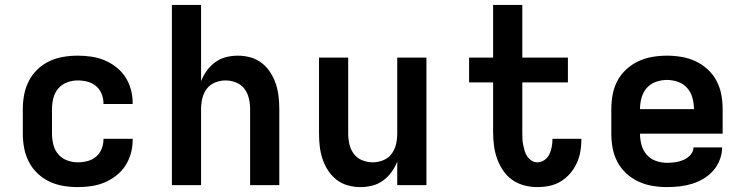

<svg xmlns="http://www.w3.org/2000/svg" viewBox="-20 -755 3040 783"><path d="M297 8Q267 8 237.5 3Q208 -2 181.5 -14.5Q155 -27 133 -48Q111 -69 97.5 -95.5Q84 -122 78.5 -151Q73 -180 73 -210V-310Q73 -340 78.5 -369Q84 -398 97.5 -424.5Q111 -451 133 -472Q155 -493 181.5 -505.5Q208 -518 237.5 -523Q267 -528 297 -528Q325 -528 352.5 -524Q380 -520 405.5 -509.5Q431 -499 453.5 -481.5Q476 -464 491 -441Q506 -418 513.5 -391Q521 -364 521 -336V-331H402V-333Q402 -353 394.5 -372Q387 -391 371.5 -404Q356 -417 336.5 -422Q317 -427 297 -427Q275 -427 253.5 -419Q232 -411 217.5 -394Q203 -377 197.5 -354.5Q192 -332 192 -310V-210Q192 -188 197.5 -165.5Q203 -143 217.5 -126Q232 -109 253.5 -101Q275 -93 297 -93Q317 -93 336.5 -98Q356 -103 371.5 -116Q387 -129 394.5 -148Q402 -167 402 -187V-189H521V-184Q521 -156 513.5 -129Q506 -102 491 -79Q476 -56 453.5 -38.5Q431 -21 405.5 -10.5Q380 0 352.5 4Q325 8 297 8Z M681 0V-735H800V-424Q809 -447 823.5 -467Q838 -487 858 -501.5Q878 -516 902 -522Q926 -528 950 -528Q976 -528 1001.5 -521Q1027 -514 1047.5 -498Q1068 -482 1082.5 -459.5Q1097 -437 1105 -412.5Q1113 -388 1116 -362Q1119 -336 1119 -310V0H1000V-310Q1000 -332 995 -353.5Q990 -375 977 -392.5Q964 -410 943 -418.5Q922 -427 900 -427Q878 -427 857 -418.5Q836 -410 823 -392.5Q810 -375 805 -353.5Q800 -332 800 -310V0Z M1450 8Q1424 8 1398.5 1Q1373 -6 1352.5 -22Q1332 -38 1317.5 -60.5Q1303 -83 1295 -107.5Q1287 -132 1284 -158Q1281 -184 1281 -210V-520H1400V-210Q1400 -188 1405 -166.5Q1410 -145 1423 -127.5Q1436 -110 1457 -101.5Q1478 -93 1500 -93Q1522 -93 1543 -101.5Q1564 -110 1577 -127.5Q1590 -145 1595 -166.5Q1600 -188 1600 -210V-520H1719V0H1600V-96Q1591 -73 1576.5 -53Q1562 -33 1542 -18.5Q1522 -4 1498 2Q1474 8 1450 8Z M2171 8Q2144 8 2117.5 1Q2091 -6 2069 -21.5Q2047 -37 2031.5 -60Q2016 -83 2007 -108.5Q1998 -134 1994.5 -161Q1991 -188 1991 -215V-419H1893V-520H1991V-735H2110V-520H2296V-419H2110V-215Q2110 -202 2110.5 -189.5Q2111 -177 2113.5 -164.5Q2116 -152 2119.5 -140Q2123 -128 2130 -117.5Q2137 -107 2148 -100Q2159 -93 2171 -93Q2187 -93 2200.5 -102.5Q2214 -112 2220.5 -126Q2227 -140 2230 -156Q2233 -172 2233 -187V-189H2351V-185Q2351 -160 2346.5 -135.5Q2342 -111 2331.5 -88.5Q2321 -66 2304.5 -47Q2288 -28 2266.5 -15Q2245 -2 2220.5 3Q2196 8 2171 8Z M2700 8Q2670 8 2640.5 3Q2611 -2 2584 -14.5Q2557 -27 2534.5 -47.5Q2512 -68 2498 -94.5Q2484 -121 2478.5 -150.5Q2473 -180 2473 -210V-310Q2473 -340 2478.5 -369.5Q2484 -399 2498 -425.5Q2512 -452 2534.5 -472.5Q2557 -493 2584 -505.5Q2611 -518 2640.5 -523Q2670 -528 2700 -528Q2730 -528 2759.5 -523Q2789 -518 2816 -505.5Q2843 -493 2865.5 -472.5Q2888 -452 2902 -425.5Q2916 -399 2921.5 -369.5Q2927 -340 2927 -310V-210H2590Q2590 -187 2596 -164.5Q2602 -142 2617 -124.5Q2632 -107 2654.5 -99Q2677 -91 2700 -91Q2717 -91 2734.5 -93.5Q2752 -96 2768 -103Q2784 -110 2796 -123.5Q2808 -137 2808 -154H2925Q2925 -129 2915.5 -104Q2906 -79 2889 -59.5Q2872 -40 2849.5 -26.5Q2827 -13 2802.5 -5.5Q2778 2 2752 5Q2726 8 2700 8ZM2590 -310H2810Q2810 -333 2804 -355.5Q2798 -378 2783 -395.5Q2768 -413 2745.5 -421Q2723 -429 2700 -429Q2677 -429 2654.5 -421Q2632 -413 2617 -395.5Q2602 -378 2596 -355.5Q2590 -333 2590 -310Z"/></svg>

Font: Iosevka Extended
Style: Bold
Weight: 700
Width: 7
Monospace: yes
Designer: Belleve Invis
Foundry: Belleve Invis
Version: Version 32.5.0; ttfautohint (v1.8.4)